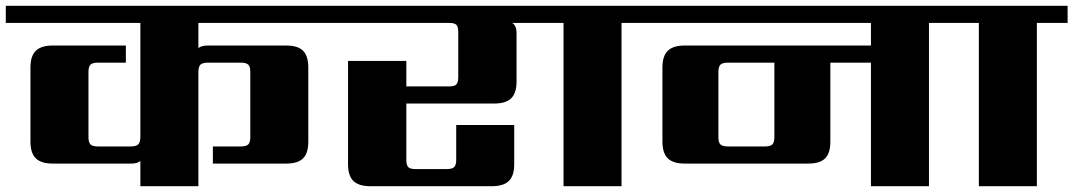

<svg xmlns="http://www.w3.org/2000/svg" viewBox="-40 -642 3701 662"><path d="M1108 -563H644V-476Q654 -485 676 -485H947Q987 -485 1005 -467Q1023 -449 1023 -409V-154Q1023 -114 1005 -96Q987 -78 947 -78H694V-137H790Q809 -137 816 -144Q823 -151 823 -169V-394Q823 -412 816 -419Q809 -426 790 -426H678Q658 -426 651 -419Q644 -412 644 -392V0H444V-87Q434 -78 412 -78H142Q102 -78 83.5 -96Q65 -114 65 -154V-409Q65 -449 83.5 -467Q102 -485 142 -485H394V-426H298Q279 -426 272 -419Q265 -412 265 -394V-169Q265 -151 272 -144Q279 -137 298 -137H410Q430 -137 437 -144.5Q444 -152 444 -171V-563H-20V-622H1108Z M1837 -622V-563H1726Q1741 -554 1741 -527V-361Q1741 -321 1722.5 -303Q1704 -285 1664 -285H1361V-91Q1361 -73 1367.5 -66Q1374 -59 1393 -59H1500Q1519 -59 1526 -66Q1533 -73 1533 -91V-211H1733V-76Q1733 -36 1714.5 -18Q1696 0 1656 0H1237Q1197 0 1178.5 -18Q1160 -36 1160 -76V-432H1361V-344H1508Q1527 -344 1533.5 -351Q1540 -358 1540 -376V-530Q1540 -550 1533.5 -556.5Q1527 -563 1508 -563H1068V-622Z M2209 -622V-563H2103V0H1903V-563H1797V-622Z M2630 -169V-426H2470Q2451 -426 2444 -419Q2437 -412 2437 -394V-169Q2437 -151 2444 -144Q2451 -137 2470 -137H2597Q2616 -137 2623 -144Q2630 -151 2630 -169ZM3269 -622V-563H3163V0H2963V-426H2823V-154Q2823 -114 2805 -96Q2787 -78 2747 -78H2321Q2281 -78 2262.5 -96Q2244 -114 2244 -154V-409Q2244 -449 2262.5 -467Q2281 -485 2321 -485H2963V-563H2169V-622Z M3641 -622V-563H3535V0H3335V-563H3229V-622Z"/></svg>

Font: Sarpanch ExtraBold
Style: Regular
Weight: 800
Designer: Manushi Parikh (Devanagari and Latin), Jyotish Sonowal (Devanagari)
Foundry: Indian Type Foundry
Version: Version 2.004;PS 1.0;hotconv 1.0.78;makeotf.lib2.5.61930; tt